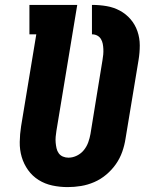

<svg xmlns="http://www.w3.org/2000/svg" viewBox="-20 -755 640 783"><path d="M256 8Q224 8 193.5 1.5Q163 -5 137.5 -21Q112 -37 94.5 -61.5Q77 -86 68.5 -115Q60 -144 60.5 -176Q61 -208 66 -240L128 -615H100V-735H295L210 -221Q208 -209 207 -197Q206 -185 207 -173.5Q208 -162 210.5 -150.5Q213 -139 219.5 -130Q226 -121 236.5 -116.5Q247 -112 259 -112Q277 -112 294 -120.5Q311 -129 322.5 -143.5Q334 -158 340 -175Q346 -192 349 -209Q361 -285 373.5 -360Q386 -435 398 -510Q400 -521 401 -532.5Q402 -544 401.5 -555Q401 -566 399 -576.5Q397 -587 391.5 -596Q386 -605 376.5 -610Q367 -615 355 -615V-735Q386 -735 415 -730Q444 -725 469 -711.5Q494 -698 512.5 -676.5Q531 -655 540.5 -627.5Q550 -600 550 -570Q550 -540 545 -510L492 -190Q488 -163 478.5 -136Q469 -109 452.5 -85.5Q436 -62 413.5 -43Q391 -24 364.5 -12.5Q338 -1 310.5 3.5Q283 8 256 8Z"/></svg>

Font: Iosevka Curly Slab HvEx
Style: Italic
Weight: 900
Width: 7
Italic angle: -9°
Monospace: yes
Designer: Belleve Invis
Foundry: Belleve Invis
Version: Version 11.1.0; ttfautohint (v1.8.3)